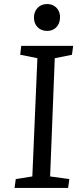

<svg xmlns="http://www.w3.org/2000/svg" viewBox="-20 -930 399 950"><path d="M165 -642 80 -659 85 -703H342L336 -659L251 -642L228 -57L323 -44L317 0H52L58 -44L140 -57ZM148 -843Q148 -872 166 -891Q184 -910 213 -910Q232 -910 246.5 -901.5Q261 -893 269 -878.5Q277 -864 277 -844Q277 -815 259.5 -796Q242 -777 213 -777Q184 -777 166 -795.5Q148 -814 148 -843Z"/></svg>

Font: Literata 18pt
Style: Italic
Weight: 400
Italic angle: -2°
Designer: Latin by Veronika Burian and Jose Scaglione. Greek by Irene Vlachou. Cyrillic by Vera Evstafieva
Foundry: TypeTogether
Version: Version 3.103;gftools[0.9.29]